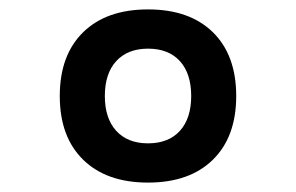

<svg xmlns="http://www.w3.org/2000/svg" viewBox="-20 -723 626 406"><path d="M293 -336.9Q205.1 -336.9 155.8 -385.3Q106.4 -433.6 106.4 -520Q106.4 -606.4 155.8 -654.8Q205.1 -703.1 293 -703.1Q380.9 -703.1 430.2 -654.8Q479.5 -606.4 479.5 -520Q479.5 -433.6 430.2 -385.3Q380.9 -336.9 293 -336.9ZM293 -419.9Q336.4 -419.9 360.4 -446.3Q384.3 -472.7 384.3 -520Q384.3 -567.4 360.4 -593.8Q336.4 -620.1 293 -620.1Q250 -620.1 225.8 -593.8Q201.7 -567.4 201.7 -520Q201.7 -472.7 225.8 -446.3Q250 -419.9 293 -419.9Z"/></svg>

Font: Cascadia Mono
Style: Regular
Weight: 400
Monospace: yes
Designer: Aaron Bell
Foundry: Saja Typeworks
Version: Version 2404.023